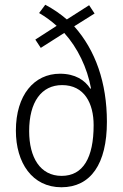

<svg xmlns="http://www.w3.org/2000/svg" viewBox="-20 -780 519 810"><path d="M171 -760 145 -725C171 -710 197 -691 219 -671L129 -613L152 -578L251 -641C308 -578 348 -494 364 -407L361 -406C338 -442 297 -469 233 -469C124 -469 47 -379 47 -229C47 -93 116 10 239 10C363 10 431 -89 431 -266C431 -431 383 -568 293 -669L379 -723L356 -758L262 -698C235 -721 205 -742 171 -760ZM242 -421C336 -421 375 -344 375 -252C375 -115 331 -38 240 -38C150 -38 103 -115 103 -227C103 -350 155 -421 242 -421Z"/></svg>

Font: Noto Sans Display SemiCondensed Light
Style: Regular
Weight: 300
Width: 4
Designer: Monotype Design Team
Foundry: Monotype Imaging Inc.
Version: Version 1.900